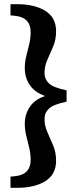

<svg xmlns="http://www.w3.org/2000/svg" viewBox="-20 -735 377 914"><path d="M297 -305V-251Q234 -238 213 -218Q192 -198 192 -169Q192 -136 206 -105Q220 -74 233.5 -41.5Q247 -9 247 30Q247 96 195.5 127.5Q144 159 64 159H30V106L57 103Q126 94 126 26Q126 -2 119 -31Q112 -60 105 -89Q98 -118 98 -144Q98 -191 122 -226.5Q146 -262 195 -278Q146 -295 122 -330Q98 -365 98 -412Q98 -439 105 -467.5Q112 -496 119 -525Q126 -554 126 -582Q126 -650 57 -659L30 -662V-715H64Q144 -715 195.5 -683.5Q247 -652 247 -586Q247 -547 233.5 -514.5Q220 -482 206 -451.5Q192 -421 192 -387Q192 -358 213 -338Q234 -318 297 -305Z"/></svg>

Font: Source Serif Pro
Style: Bold
Weight: 700
Designer: Frank Grießhammer
Foundry: Adobe Systems Incorporated
Version: Version 3.001;hotconv 1.0.111;makeotfexe 2.5.65597